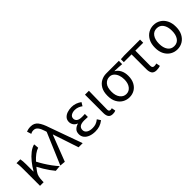

<svg xmlns="http://www.w3.org/2000/svg" viewBox="210 -1994 3192 3192"><g transform="rotate(-45 1806.0 -398.0)"><path d="M92 0V-394Q92 -427 90.5 -467Q89 -507 82 -543H172Q177 -521 179.5 -486.5Q182 -452 182 -416V-246H186Q229 -321 282 -386.5Q335 -452 393.5 -497.5Q452 -543 510 -557L518 -470Q430 -442 329 -332Q356 -279 393 -219Q430 -159 472 -102Q514 -45 555 0L454 9Q425 -25 393 -70Q361 -115 330 -166Q299 -217 273 -267Q260 -251 247.5 -234.5Q235 -218 222 -200Q197 -167 187.5 -124Q178 -81 177 -28V0Z M666 9 569 0 805 -556 799 -579Q776 -654 746 -693Q716 -732 669 -732Q647 -732 630.5 -727Q614 -722 600 -714L576 -790Q596 -798 619.5 -803.5Q643 -809 679 -809Q760 -809 806 -750Q852 -691 889 -574L1095 0H998L848 -451H844Z M1384 13Q1317 13 1265 -6.5Q1213 -26 1183.5 -63Q1154 -100 1154 -150Q1154 -209 1187.5 -241Q1221 -273 1267 -285V-290Q1225 -305 1203 -339Q1181 -373 1181 -411Q1181 -460 1209.5 -492.5Q1238 -525 1285.5 -541Q1333 -557 1388 -557Q1438 -557 1482 -541Q1526 -525 1564 -497L1527 -436Q1496 -459 1462.5 -471.5Q1429 -484 1391 -484Q1341 -484 1306.5 -462.5Q1272 -441 1272 -399Q1272 -362 1301.5 -339Q1331 -316 1397 -316Q1413 -316 1429 -316.5Q1445 -317 1464 -318V-247Q1418 -250 1380 -250Q1246 -250 1246 -157Q1246 -112 1285 -86Q1324 -60 1393 -60Q1433 -60 1468.5 -72Q1504 -84 1542 -115L1581 -54Q1532 -17 1486 -2Q1440 13 1384 13Z M1795 13Q1739 13 1715.5 -19.5Q1692 -52 1692 -113V-543H1784Q1783 -433 1780 -318.5Q1777 -204 1777 -106Q1777 -83 1787.5 -73Q1798 -63 1815 -63Q1830 -63 1848 -69L1861 0Q1849 6 1833.5 9.5Q1818 13 1795 13Z M2187 13Q2122 13 2066 -19Q2010 -51 1976.5 -113.5Q1943 -176 1943 -265Q1943 -361 1978.5 -422.5Q2014 -484 2070.5 -513.5Q2127 -543 2191 -543H2488V-465Q2442 -469 2402 -471Q2362 -473 2317 -474V-470Q2367 -442 2395.5 -386.5Q2424 -331 2424 -254Q2424 -170 2392.5 -110Q2361 -50 2307.5 -18.5Q2254 13 2187 13ZM2188 -63Q2253 -63 2294 -116.5Q2335 -170 2335 -261Q2335 -316 2318 -362.5Q2301 -409 2268.5 -438Q2236 -467 2189 -467Q2125 -467 2081.5 -417.5Q2038 -368 2038 -265Q2038 -172 2080.5 -117.5Q2123 -63 2188 -63Z M2824 13Q2763 13 2738 -21.5Q2713 -56 2713 -122V-469H2531V-538L2609 -543H2987V-469H2802Q2801 -377 2800 -288Q2799 -199 2799 -116Q2799 -88 2810.5 -75.5Q2822 -63 2844 -63Q2858 -63 2871 -65Q2884 -67 2897 -71L2911 -1Q2895 4 2872.5 8.5Q2850 13 2824 13Z M3314 13Q3246 13 3189.5 -20.5Q3133 -54 3099.5 -117.5Q3066 -181 3066 -271Q3066 -362 3099.5 -426Q3133 -490 3189.5 -523.5Q3246 -557 3314 -557Q3382 -557 3438 -523.5Q3494 -490 3527.5 -426Q3561 -362 3561 -271Q3561 -181 3527.5 -117.5Q3494 -54 3438 -20.5Q3382 13 3314 13ZM3314 -63Q3387 -63 3427 -119.5Q3467 -176 3467 -271Q3467 -366 3427 -423.5Q3387 -481 3314 -481Q3241 -481 3201 -423.5Q3161 -366 3161 -271Q3161 -176 3201 -119.5Q3241 -63 3314 -63Z"/></g></svg>

Font: Source Han Sans SC
Style: Regular
Weight: 400
Designer: Ryoko NISHIZUKA 西塚涼子 (kana, bopomofo & ideographs); Paul D. Hunt (Latin, Greek & Cyrillic); Sandoll Communications 산돌커뮤니
Foundry: Adobe
Version: Version 2.002;hotconv 1.0.116;makeotfexe 2.5.65601; ttfautoh